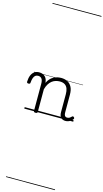

<svg xmlns="http://www.w3.org/2000/svg" viewBox="-377 -1526 1369 2542"><g transform="rotate(15 307.5 -255.0)"><path d="M157 15Q144 15 138 10.5Q132 6 132 -4V-374Q132 -424 114.5 -445.5Q97 -467 66 -467Q44 -467 28.5 -455.5Q13 -444 3.5 -418.5Q-6 -393 -9 -352Q-9 -343 -15 -338.5Q-21 -334 -33 -334Q-43 -334 -49.5 -338.5Q-56 -343 -56 -355Q-54 -408 -38.5 -443.5Q-23 -479 4 -497Q31 -515 67 -515Q95 -515 115 -507Q135 -499 149.5 -484.5Q164 -470 172 -450Q180 -430 182 -405V-401Q198 -435 219 -457.5Q240 -480 265 -493.5Q290 -507 316.5 -513Q343 -519 369 -519Q417 -519 454.5 -500Q492 -481 514 -440.5Q536 -400 536 -334V-94Q536 -74 540 -60Q544 -46 553.5 -38.5Q563 -31 578 -31Q588 -31 598 -34Q608 -37 618 -44.5Q628 -52 638 -62Q644 -68 650.5 -67.5Q657 -67 664 -60Q670 -54 671 -47.5Q672 -41 667 -34Q656 -19 639.5 -7Q623 5 605 11Q587 17 567 17Q547 17 531 10.5Q515 4 504 -8Q493 -20 487.5 -38.5Q482 -57 482 -82V-326Q482 -371 470 -403Q458 -435 431.5 -452Q405 -469 362 -469Q335 -469 307.5 -461Q280 -453 256.5 -435Q233 -417 214.5 -387.5Q196 -358 184 -314V-4Q184 6 177.5 10.5Q171 15 157 15ZM0 928H671V938H0ZM0 -20H671V0H0ZM0 -505H671V-500H0ZM0 -1448H671V-1438H0Z"/></g></svg>

Font: Playwrite ID Guides
Style: Regular
Weight: 400
Designer: Veronika Burian, José Scaglione
Foundry: TypeTogether
Version: Version 1.003